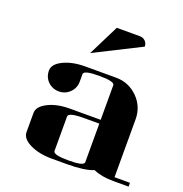

<svg xmlns="http://www.w3.org/2000/svg" viewBox="-124 -792 862 902"><g transform="rotate(20 307.5 -341.0)"><path d="M77.1 -172.9Q77.1 -204.6 122.1 -227.5Q166.5 -250 231 -250H384.8V-422.9Q384.8 -441.9 308.1 -441.9Q231 -441.9 231 -422.9V-384.8Q231 -353 208.5 -330.6Q186 -308.1 153.8 -308.1Q122.1 -308.1 99.1 -330.1Q77.1 -352.1 77.1 -384.8Q77.1 -417 122.1 -439Q167 -460.9 231 -460.9H384.8Q448.7 -460.9 493.7 -416Q538.1 -371.6 538.1 -308.1V-19H615.2V0H538.1Q480 0 439 -18.1Q393.6 0 308.1 0H231Q167 0 122.1 -22Q77.1 -43.9 77.1 -77.1ZM231 -38.1Q231 -19 308.1 -19Q384.8 -19 384.8 -38.1V-231H308.1Q231 -231 231 -210.9ZM231 -527.8 308.1 -682.1H423.8Q439.9 -682.1 451.2 -670.9Q461.9 -660.2 461.9 -644Z"/></g></svg>

Font: Hjet
Style: Regular
Weight: 400
Designer: T. Christopher White
Version: Version 1.2